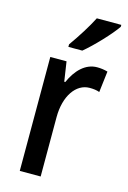

<svg xmlns="http://www.w3.org/2000/svg" viewBox="-118 -823 584 879"><g transform="rotate(15 174.5 -383.0)"><path d="M344 -757V-766H228C205 -721 171 -667 136 -618V-606H202C247 -643 317 -717 344 -757ZM288 -550C232 -550 190 -506 164 -447H159L145 -540H68V0H167V-281C167 -382 215 -450 279 -450C297 -450 313 -448 326 -443L338 -543C321 -548 304 -550 288 -550Z"/></g></svg>

Font: Noto Sans Lao Looped Condensed Medium
Style: Regular
Weight: 500
Width: 3
Designer: Mark Frömberg, Ben Mitchell
Foundry: The Fontpad Ltd
Version: Version 1.002